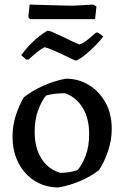

<svg xmlns="http://www.w3.org/2000/svg" viewBox="-20 -810 543 842"><path d="M236 12Q180 12 134.5 -15.5Q89 -43 62 -93.5Q35 -144 35 -211Q35 -261 50 -306Q65 -351 85 -384Q121 -412 170 -434Q219 -456 269 -465Q324 -465 369.5 -437.5Q415 -410 442.5 -360.5Q470 -311 470 -244Q470 -195 453.5 -146.5Q437 -98 414 -64Q380 -37 332.5 -16.5Q285 4 236 12ZM244 -52Q266 -52 286 -55.5Q306 -59 320 -64Q341 -88 356 -128.5Q371 -169 371 -222Q371 -291 342.5 -337.5Q314 -384 265 -401Q241 -401 219 -398.5Q197 -396 182 -391Q162 -367 147 -326Q132 -285 132 -232Q132 -162 161.5 -115Q191 -68 244 -52ZM95 -549 73 -568Q93 -596 122 -624.5Q151 -653 187 -675Q196 -676 215.5 -667Q235 -658 257 -648Q277 -638 297 -628.5Q317 -619 329 -615Q348 -622 366.5 -637.5Q385 -653 401 -667H410L433 -650Q419 -631 397.5 -609.5Q376 -588 353.5 -569.5Q331 -551 313 -544Q310 -544 289 -554.5Q268 -565 244 -576Q225 -585 205.5 -593Q186 -601 175 -603Q161 -596 141 -580Q121 -564 106 -549ZM112 -726 104 -735 110 -790Q138 -789 176.5 -788Q215 -787 250 -786Q285 -785 300 -785L389 -790L403 -782L397 -726Z"/></svg>

Font: Labrada Medium
Style: Regular
Weight: 500
Designer: Mercedes Jáuregui
Foundry: Omnibus-Type Team
Version: Version 1.000; ttfautohint (v1.8.4.7-5d5b)